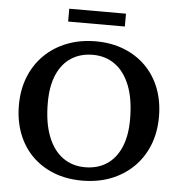

<svg xmlns="http://www.w3.org/2000/svg" viewBox="-57 -894 905 961"><g transform="rotate(5 395.0 -414.0)"><path d="M399.5 -688.5Q477.5 -688.5 541.2 -663.2Q605 -638 651 -592Q697 -546 721.8 -481.8Q746.5 -417.5 746.5 -339Q746.5 -261 720.8 -196.5Q695 -132 647.2 -85.2Q599.5 -38.5 534.5 -13.2Q469.5 12 390 12Q312 12 248.2 -13Q184.5 -38 138.5 -84Q92.5 -130 67.8 -194.5Q43 -259 43 -337Q43 -415.5 68.8 -479.8Q94.5 -544 142 -590.8Q189.5 -637.5 255 -663Q320.5 -688.5 399.5 -688.5ZM399 -56Q461.5 -56 507.2 -85.5Q553 -115 578.2 -172.5Q603.5 -230 603.5 -314Q603.5 -414.5 577 -482.5Q550.5 -550.5 502.5 -585.2Q454.5 -620 390.5 -620Q328.5 -620 282.5 -590.5Q236.5 -561 211.2 -503.5Q186 -446 186 -362Q186 -262 212.5 -193.8Q239 -125.5 287 -90.8Q335 -56 399 -56ZM252 -775V-839.5H537V-775Z"/></g></svg>

Font: Newsreader 16pt SemiBold
Style: Regular
Weight: 600
Designer: Hugues Gentile
Foundry: Production Type
Version: Version 1.003